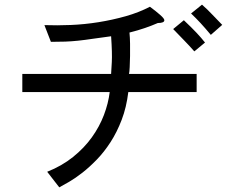

<svg xmlns="http://www.w3.org/2000/svg" viewBox="-20 -727 1040 826"><path d="M826 -409V-331H532Q524 -265 503.5 -211.5Q483 -158 455.5 -115.5Q428 -73 396.5 -40.5Q365 -8 335 15.5Q305 39 278.5 54.5Q252 70 235 79L183 12Q246 -13 294 -51.5Q342 -90 375 -136Q408 -182 427 -232Q446 -282 452 -331H76V-409H458Q459 -422 461 -460Q463 -498 458 -571Q411 -565 378 -560Q345 -555 316.5 -552Q288 -549 261 -548Q234 -547 199 -547L171 -619Q225 -617 284.5 -619.5Q344 -622 403.5 -631.5Q463 -641 520 -657Q577 -673 625 -698Q652 -678 669.5 -662.5Q687 -647 687 -640Q687 -628 659 -628Q634 -617 603.5 -606.5Q573 -596 537 -587Q539 -567 539.5 -539.5Q540 -512 539.5 -486Q539 -460 538 -438.5Q537 -417 535 -409ZM725 -602 771 -640Q789 -623 802 -610Q815 -597 825.5 -586Q836 -575 844.5 -565Q853 -555 862 -544L816 -506Q794 -531 771 -554.5Q748 -578 725 -602ZM802 -669 849 -707Q873 -686 894 -663.5Q915 -641 936 -620L887 -577Q861 -608 842.5 -628Q824 -648 802 -669Z"/></svg>

Font: D2Coding ligature
Style: Regular
Weight: 400
Monospace: yes
Designer: Yong-Rak Park; Jeong-Hwan Yoon; Sang-Min Lee;
Foundry: NHN Corporation
Version: Version 1.3.2; Build 20180524